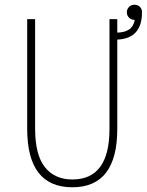

<svg xmlns="http://www.w3.org/2000/svg" viewBox="-20 -781 620 812"><path d="M286 11Q95 11 95 -236V-700H128.5V-237Q128.5 -126.5 169.8 -74.2Q211 -22 286 -22Q443 -22 443 -235.5V-700H476V-643Q507.5 -644 526 -656.2Q544.5 -668.5 550 -697H548.5Q535 -697 525.8 -706.2Q516.5 -715.5 516.5 -729Q516.5 -742.5 525.8 -751.8Q535 -761 548.5 -761Q563 -761 571.8 -752Q580.5 -743 580.5 -729Q580.5 -618 476 -613.5V-236Q476 11 286 11Z"/></svg>

Font: League Mono Narrow Thin
Style: Regular
Weight: 100
Width: 3
Designer: Tyler Finck
Foundry: The League of Moveable Type / Tyler Finck
Version: Version 2.210